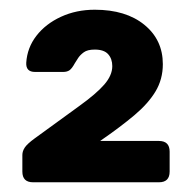

<svg xmlns="http://www.w3.org/2000/svg" viewBox="-20 -725 396 395"><path d="M48 -350Q26 -350 26 -372V-406Q26 -414 31 -421.5Q36 -429 51 -440Q107 -481 142.5 -506.5Q178 -532 194.5 -551Q211 -570 211 -589Q211 -604 202.5 -613.5Q194 -623 175 -623Q160 -623 152.5 -617.5Q145 -612 141 -606Q137 -600 134 -595Q128 -584 123 -580.5Q118 -577 110 -577H52Q33 -577 34 -596Q36 -627 55 -651.5Q74 -676 105.5 -690.5Q137 -705 175 -705Q239 -705 277 -674Q315 -643 315 -593Q315 -562 300 -537Q285 -512 256.5 -488Q228 -464 186 -435H307Q329 -435 329 -413V-372Q329 -350 307 -350Z"/></svg>

Font: DVN-Rubik
Style: Bold
Weight: 700
Designer: Hubert and Fischer
Foundry: Hubert & Fischer
Version: Version 2.102